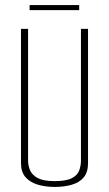

<svg xmlns="http://www.w3.org/2000/svg" viewBox="-20 -734 431 759"><path d="M196 5Q160 5 129.5 -4Q99 -13 81 -33.5Q63 -54 63 -89V-620H91V-99Q91 -78 99.5 -59.5Q108 -41 130.5 -29.5Q153 -18 196 -18Q241 -18 263.5 -29.5Q286 -41 293 -60Q300 -79 300 -99V-620H328V-89Q328 -54 311.5 -33.5Q295 -13 264.5 -4Q234 5 196 5ZM97 -694V-714H293V-694Z"/></svg>

Font: Smooch Sans Thin ExtraLight
Style: Regular
Weight: 250
Version: Version 1.010